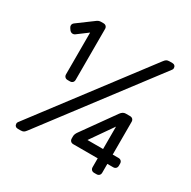

<svg xmlns="http://www.w3.org/2000/svg" viewBox="-157 -851 994 1001"><g transform="rotate(30 340.5 -350.0)"><path d="M187 -350H173Q163 -350 157 -356Q151 -362 151 -372V-623L88 -576Q83 -572 75 -572Q65 -572 57 -581L50 -591Q45 -598 45 -605Q45 -615 54 -622L150 -693Q160 -700 173 -700H187Q197 -700 203 -694Q209 -688 209 -678V-372Q209 -362 203 -356Q197 -350 187 -350ZM523 -350H549Q559 -350 565 -344Q571 -338 571 -328V-131H606Q616 -131 622 -125Q628 -119 628 -109V-97Q628 -87 622 -81Q616 -75 606 -75H571V-22Q571 -12 565 -6Q559 0 549 0H535Q525 0 519 -6Q513 -12 513 -22V-75H366Q356 -75 350 -81Q344 -87 344 -97V-110Q344 -124 356 -140L493 -332Q506 -350 523 -350ZM513 -131V-266L419 -131ZM92 0H75Q66 0 60.5 -5.5Q55 -11 55 -20Q55 -26 59 -31L552 -681Q560 -692 566.5 -696Q573 -700 585 -700H602Q611 -700 616.5 -694.5Q622 -689 622 -680Q622 -674 618 -669L125 -19Q117 -8 110.5 -4Q104 0 92 0Z"/></g></svg>

Font: Rubik
Style: Regular
Weight: 300
Designer: Hubert & Fischer
Foundry: Hubert & Fischer
Version: Version 1.100